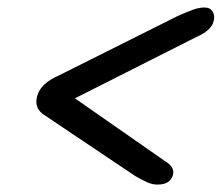

<svg xmlns="http://www.w3.org/2000/svg" viewBox="-20 -602 600 520"><path d="M173.6 -342.2 169.4 -328.9 511.5 -501.6Q532 -510.6 543.2 -520.8Q554.5 -530.9 557.7 -541.6Q563.1 -557.6 556.5 -569.6Q549.9 -581.7 533.6 -581.7Q519 -581.7 502.5 -575.6Q485.9 -569.6 461.3 -558.7L136.4 -396.1Q113.9 -386.4 99.8 -372.9Q85.6 -359.4 80.8 -342.4Q70.7 -306.9 103.7 -288L346.6 -125Q364.9 -114.4 378.6 -108.3Q392.3 -102.1 406.8 -102.1Q440.8 -102.1 448.3 -127.8Q451.3 -137.8 446.4 -147.3Q441.5 -156.9 426.5 -165.9Z"/></svg>

Font: Fraunces Wonky
Style: Italic
Weight: 900
Italic angle: -16°
Version: Version 1.000;[b76b70a41]